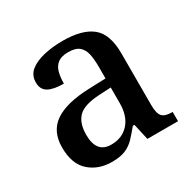

<svg xmlns="http://www.w3.org/2000/svg" viewBox="-128 -681 831 825"><g transform="rotate(-30 287.5 -268.5)"><path d="M204 10Q137 10 92.5 -29.5Q48 -69 48 -151Q48 -231 104.5 -269.5Q161 -308 275 -312L358 -315V-373Q358 -409 352.5 -435.5Q347 -462 329.5 -477.5Q312 -493 275 -493Q241 -493 223 -479Q205 -465 198.5 -440.5Q192 -416 192 -385Q142 -385 116 -399.5Q90 -414 90 -449Q90 -485 116 -506Q142 -527 185 -537Q228 -547 279 -547Q375 -547 423 -508.5Q471 -470 471 -375V-117Q471 -76 484.5 -61Q498 -46 532 -46H536V0H384L366 -80H358Q336 -53 316.5 -32.5Q297 -12 271 -1Q245 10 204 10ZM238 -56Q293 -56 325.5 -92.5Q358 -129 358 -191V-270L300 -267Q223 -263 194 -233.5Q165 -204 165 -146Q165 -56 238 -56Z"/></g></svg>

Font: Noto Naskh Arabic Medium
Style: Regular
Weight: 500
Designer: Monotype Design Team, David Williams, Mohamad Dakak and Nizar Qandah
Foundry: Monotype Imaging Inc.
Version: Version 2.016